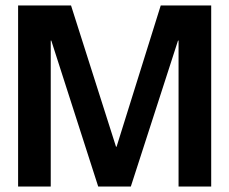

<svg xmlns="http://www.w3.org/2000/svg" viewBox="-20 -680 836 700"><path d="M46 0V-660H239L403 -145H405L566 -660H750V0H631V-532H629L457 0H338L167 -532H165V0Z"/></svg>

Font: Bricolage Grotesque 96pt SemiBold
Style: Regular
Weight: 600
Designer: Mathieu Triay
Foundry: Atelier Triay
Version: Version 1.001; ttfautohint (v1.8.4.7-5d5b);gftools[0.9.33.de